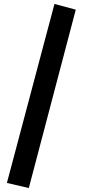

<svg xmlns="http://www.w3.org/2000/svg" viewBox="-20 -731 432 973"><path d="M126 222 15 196 256 -711 364 -682Z"/></svg>

Font: Ysabeau ExtraBold
Style: Regular
Weight: 800
Designer: Christian Thalmann (Catharsis Fonts)
Version: Version 2.002